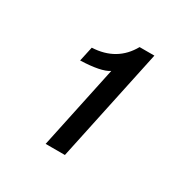

<svg xmlns="http://www.w3.org/2000/svg" viewBox="-93 -812 491 506"><g transform="rotate(30 152.5 -559.5)"><path d="M166 -387.2H107.4L161.1 -640.1Q138.7 -625 76.2 -623L85.9 -667.5Q160.2 -670.9 194.3 -731.9H239.3Z"/></g></svg>

Font: Cadman
Style: Italic
Weight: 400
Italic angle: -12°
Designer: Paul James MIller
Foundry: High-Logic / Made with FontCreator
Version: Version 2.114;March 28, 2021;FontCreator 13.0.0.2683 64-bit